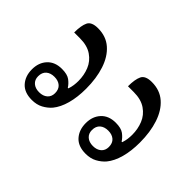

<svg xmlns="http://www.w3.org/2000/svg" viewBox="-129 -614 704 704"><g transform="rotate(-45 222.5 -262.0)"><path d="M216 -306Q172 -306 137.5 -315.5Q103 -325 81 -343Q66 -356 56 -374.5Q46 -393 46 -418Q46 -457 68.5 -477Q91 -497 126 -497Q161 -497 183 -476.5Q205 -456 205 -420Q205 -392 194.5 -378Q184 -364 171 -356V-353Q183 -349 194 -347.5Q205 -346 216 -346Q246 -346 272 -356.5Q298 -367 314.5 -391Q331 -415 331 -453V-483Q367 -483 385.5 -474Q404 -465 404 -432Q404 -390 379.5 -362Q355 -334 312.5 -320Q270 -306 216 -306ZM124 -375Q144 -375 154.5 -387Q165 -399 165 -419Q165 -439 154.5 -451Q144 -463 124 -463Q106 -463 95.5 -451Q85 -439 85 -419Q85 -399 95.5 -387Q106 -375 124 -375ZM216 -27Q172 -27 137.5 -36.5Q103 -46 81 -64Q66 -77 56 -95.5Q46 -114 46 -139Q46 -178 68.5 -198Q91 -218 126 -218Q161 -218 183 -197.5Q205 -177 205 -141Q205 -113 194.5 -99Q184 -85 171 -77V-74Q183 -70 194 -68.5Q205 -67 216 -67Q246 -67 272 -77.5Q298 -88 314.5 -112Q331 -136 331 -174V-204Q367 -204 385.5 -195Q404 -186 404 -153Q404 -111 379.5 -83Q355 -55 312.5 -41Q270 -27 216 -27ZM124 -96Q144 -96 154.5 -108Q165 -120 165 -140Q165 -160 154.5 -172Q144 -184 124 -184Q106 -184 95.5 -172Q85 -160 85 -140Q85 -120 95.5 -108Q106 -96 124 -96Z"/></g></svg>

Font: Noto Serif Thai SemiCondensed
Style: Regular
Weight: 400
Width: 4
Designer: Monotype Design Team
Foundry: Monotype Imaging Inc.
Version: Version 2.002